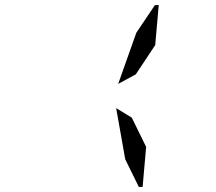

<svg xmlns="http://www.w3.org/2000/svg" viewBox="-20 -881 856 762"><path d="M449 -548 521 -751 595 -861H610L596 -702L519 -586ZM560 -298 546 -139H531L477 -249L441 -452L503 -414Z"/></svg>

Font: DSEG14 Modern Mini
Style: Italic
Weight: 400
Italic angle: -5°
Designer: Keshikan(Twitter:@keshinomi_88pro)
Version: Version 0.46